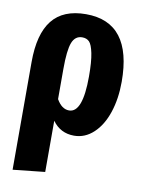

<svg xmlns="http://www.w3.org/2000/svg" viewBox="-86 -608 668 891"><g transform="rotate(10 247.5 -163.0)"><path d="M247.1 -547.9Q463.9 -547.9 463.9 -267.1Q463.9 -187.5 442.4 -122.8Q420.9 -58.1 380.6 -20.5Q340.3 17.1 289.1 17.1Q224.6 17.1 187 -35.2V206.1L36.1 222.2V-285.2Q36.1 -417.5 87.9 -482.7Q139.6 -547.9 247.1 -547.9ZM246.1 -94.2Q310.1 -94.2 310.1 -265.1Q310.1 -335 302 -374.3Q293.9 -413.6 281.5 -426.3Q269 -439 248 -439Q214.8 -439 200.9 -403.6Q187 -368.2 187 -278.8V-137.2Q211.4 -94.2 246.1 -94.2Z"/></g></svg>

Font: Fira Sans Compressed
Style: Bold
Weight: 700
Width: 1
Designer: Carrois Corporate & Edenspiekermann AG
Foundry: Carrois Corporate GbR & Edenspiekermann AG
Version: Version 4.203;PS 004.203;hotconv 1.0.88;makeotf.lib2.5.64775